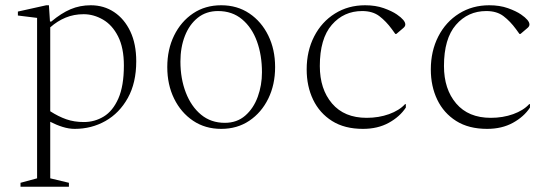

<svg xmlns="http://www.w3.org/2000/svg" viewBox="-20 -480 2080 730"><path d="M58 230V215L121 198V-412L48 -421V-436L156 -460H166L170 -398H175Q213 -430 248.5 -445Q284 -460 325 -460Q375 -460 414 -434Q453 -408 475.5 -360.5Q498 -313 498 -247Q498 -165 466 -107.5Q434 -50 381 -20Q328 10 264 10Q242 10 218 2.5Q194 -5 171 -17V198L242 215V230ZM298 -426Q261 -426 229.5 -413Q198 -400 171 -376V-57Q202 -37 232 -26.5Q262 -16 299 -16Q340 -16 374.5 -37Q409 -58 430 -105.5Q451 -153 451 -231Q451 -298 429 -341.5Q407 -385 371.5 -405.5Q336 -426 298 -426Z M821 10Q760 10 714 -21Q668 -52 642 -105Q616 -158 616 -225Q616 -292 642 -345Q668 -398 714 -429Q760 -460 821 -460Q882 -460 928 -429Q974 -398 1000 -345Q1026 -292 1026 -225Q1026 -158 1000 -105Q974 -52 928 -21Q882 10 821 10ZM835 -13Q881 -13 912.5 -40.5Q944 -68 960 -112Q976 -156 976 -205Q976 -270 957 -322.5Q938 -375 900.5 -406.5Q863 -438 809 -438Q764 -438 732 -412.5Q700 -387 683 -343.5Q666 -300 666 -246Q666 -181 686.5 -128Q707 -75 744.5 -44Q782 -13 835 -13Z M1360 10Q1290 10 1242.5 -20Q1195 -50 1170.5 -101Q1146 -152 1146 -216Q1146 -286 1174.5 -341.5Q1203 -397 1253.5 -428.5Q1304 -460 1368 -460Q1408 -460 1439 -449Q1470 -438 1489 -425Q1521 -403 1521 -387Q1521 -380 1514 -374L1487 -351H1483L1470 -369Q1448 -399 1422.5 -418.5Q1397 -438 1357 -438Q1287 -438 1241.5 -385.5Q1196 -333 1196 -229Q1196 -141 1242.5 -86.5Q1289 -32 1374 -32Q1420 -32 1459 -46Q1498 -60 1520 -84H1523V-71Q1500 -36 1458 -13Q1416 10 1360 10Z M1832 10Q1762 10 1714.5 -20Q1667 -50 1642.5 -101Q1618 -152 1618 -216Q1618 -286 1646.5 -341.5Q1675 -397 1725.5 -428.5Q1776 -460 1840 -460Q1880 -460 1911 -449Q1942 -438 1961 -425Q1993 -403 1993 -387Q1993 -380 1986 -374L1959 -351H1955L1942 -369Q1920 -399 1894.5 -418.5Q1869 -438 1829 -438Q1759 -438 1713.5 -385.5Q1668 -333 1668 -229Q1668 -141 1714.5 -86.5Q1761 -32 1846 -32Q1892 -32 1931 -46Q1970 -60 1992 -84H1995V-71Q1972 -36 1930 -13Q1888 10 1832 10Z"/></svg>

Font: Spectral ExtraLight
Style: Regular
Weight: 275
Designer: Jean-Baptiste Levee
Foundry: Production Type
Version: Version 2.001